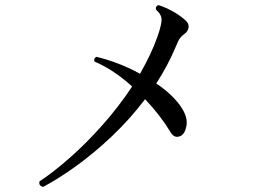

<svg xmlns="http://www.w3.org/2000/svg" viewBox="-20 -737 1040 757"><path d="M150 0Q131 -5 136 -22Q192 -59 256.5 -116Q321 -173 384.5 -244.5Q448 -316 501 -396Q466 -428 428.5 -453Q391 -478 353 -494Q350 -500 352.5 -505.5Q355 -511 360 -513Q402 -503 446.5 -486Q491 -469 532 -446Q553 -483 570.5 -519.5Q588 -556 601 -593Q617 -639 617 -659.5Q617 -680 595 -699Q592 -713 605 -717Q635 -707 662.5 -691.5Q690 -676 710 -658Q726 -644 723.5 -628.5Q721 -613 707 -603Q697 -596 690 -587Q683 -578 674 -555Q658 -517 638.5 -480Q619 -443 596 -408Q629 -386 655.5 -360.5Q682 -335 698 -309Q721 -272 715 -240.5Q709 -209 692 -201Q667 -189 651 -218Q614 -280 552 -346Q493 -268 423 -201.5Q353 -135 282.5 -84Q212 -33 150 0Z"/></svg>

Font: Zen Old Mincho Medium
Style: Regular
Weight: 500
Designer: Yoshimichi Ohira
Foundry: Positype
Version: Version 1.500